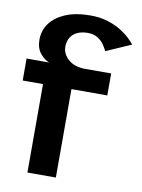

<svg xmlns="http://www.w3.org/2000/svg" viewBox="-80 -753 596 808"><g transform="rotate(10 217.5 -348.5)"><path d="M94 -0.2V-378.1H7.2V-472H103.6Q84.1 -478.7 65.4 -500.9Q46.7 -523.1 46.7 -560.2Q46.7 -599 68.9 -629.6Q91.1 -660.3 134.6 -678.8Q178.1 -697.3 242.3 -697.3Q282.7 -697.3 315.8 -686.7Q349 -676.2 372.7 -661.3Q396.5 -646.4 412.1 -631.3Q427.7 -616.1 434.5 -606.9L327.6 -560.1Q323.5 -569.3 313.8 -584.3Q304.1 -599.3 286.7 -611.1Q269.3 -623 242.3 -623Q217.1 -623 198.2 -614.4Q179.4 -605.7 169.2 -589Q159 -572.2 159 -548.3Q159 -531.1 169.1 -514.3Q179.3 -497.5 199 -485.7Q218.7 -473.9 249.5 -472H368.7V-378.1H215.5V-0.2Z"/></g></svg>

Font: Panamera Thin
Style: Regular
Weight: 100
Designer: Bastien Sozeau
Foundry: NBR — Bastien Sozeau
Version: Version 3.003;gftools[0.9.33]